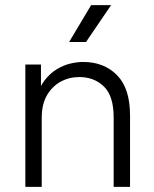

<svg xmlns="http://www.w3.org/2000/svg" viewBox="-20 -730 600 750"><path d="M79 0V-478H140V-350H123Q134 -390 154.5 -416.5Q175 -443 201 -459Q227 -475 254 -481.5Q281 -488 305 -488Q386 -488 437 -436.5Q488 -385 488 -279V0H424V-271Q424 -355 386 -392Q348 -429 290 -429Q250 -429 217 -411Q184 -393 163.5 -358Q143 -323 143 -270V0ZM250 -566 336 -710H414L316 -566Z"/></svg>

Font: SUSE Light
Style: Regular
Weight: 300
Designer: Rene Bieder
Foundry: SUSE
Version: Version 1.000